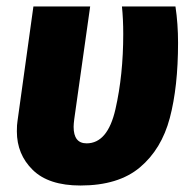

<svg xmlns="http://www.w3.org/2000/svg" viewBox="-20 -553 591 592"><path d="M529 -421Q529 -285 503.5 -189Q478 -93 411.5 -37Q345 19 228 19Q130 19 81 -29Q32 -77 32 -148Q32 -169 34 -180L83 -533H258L209 -186Q207 -170 207 -162Q207 -111 247 -111Q312 -111 336 -216.5Q360 -322 360 -448Q360 -494 356 -533H521Q529 -480 529 -421Z"/></svg>

Font: Trujillo ExtraBold
Style: Italic
Weight: 800
Italic angle: -8°
Designer: Fira Sans original fonts by bBox Type GmbH, Carrois Corporate GbR, & Edenspiekermann AG / Changes by Cristiano Sobral
Foundry: Fira Sans original fonts by bBox Type GmbH, Carrois Corporate GbR, & Edenspiekermann AG / Changes by Cristiano Sobral
Version: Version 4.301;July 28, 2020;FontCreator 13.0.0.2655 64-bit